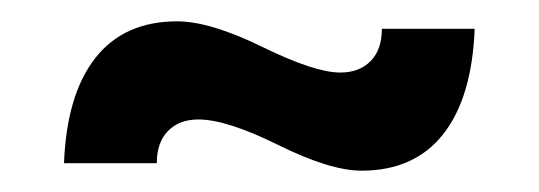

<svg xmlns="http://www.w3.org/2000/svg" viewBox="-20 -449 505 180"><path d="M319 -289Q289.5 -289 241 -313Q192.5 -337 166 -337Q148 -337 137.5 -326.2Q127 -315.5 127 -296H40Q42.5 -360.5 69.5 -394.8Q96.5 -429 146 -429Q177 -429 226 -405Q275 -381 299 -381Q317 -381 327.5 -391.8Q338 -402.5 338 -422H425Q422.5 -357.5 395.5 -323.2Q368.5 -289 319 -289Z"/></svg>

Font: Cabin
Style: Bold
Weight: 700
Designer: Pablo Impallari
Foundry: Pablo Impallari. http://www.impallari.com Igino Marini. http://www.ikern.com
Version: Version 3.001;hotconv 1.0.109;makeotfexe 2.5.65596